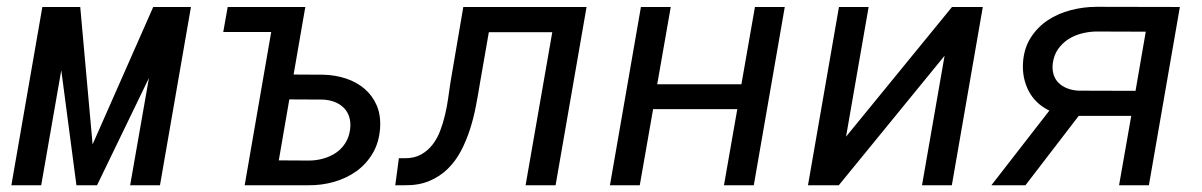

<svg xmlns="http://www.w3.org/2000/svg" viewBox="-20 -549 3561 569"><path d="M254.4 -121.1 434.1 -528.3H545.9L454.1 0H365.7L421.4 -317.9L267.6 0H206.5L161.6 -340.8L102.1 0H13.7L105.5 -528.3H217.8Z M654.8 -528.3H884.8L850.1 -328.1L938.5 -327.6Q974.1 -326.7 1005.6 -316.2Q1037.1 -305.7 1060.3 -285.9Q1083.5 -266.1 1096.2 -237.1Q1108.9 -208 1106.4 -169.4Q1103.5 -127 1084.7 -95Q1065.9 -63 1036.4 -41.7Q1006.8 -20.5 969.7 -10Q932.6 0.5 893.6 0H705.1L783.7 -454.1H641.6ZM837.4 -254.4 806.2 -73.7 895.5 -73.2Q917.5 -73.2 938.2 -79.1Q959 -85 975.6 -96.2Q992.2 -107.4 1003.4 -125Q1014.6 -142.6 1017.6 -166Q1020 -186 1015.1 -201.9Q1010.3 -217.8 999.3 -229Q988.3 -240.2 972.4 -246.6Q956.5 -252.9 937 -253.9Z M1718.3 -528.3 1626.5 0H1537.6L1616.7 -453.6H1428.7L1402.3 -302.2Q1397 -269 1390.1 -233.4Q1383.3 -197.8 1372.3 -164.1Q1361.3 -130.4 1345.5 -100.6Q1329.6 -70.8 1306.6 -48.3Q1283.7 -25.9 1252.4 -12.7Q1221.2 0.5 1179.7 0H1151.4L1162.1 -80.1H1180.7Q1208 -80.1 1227.8 -91.1Q1247.6 -102.1 1261.5 -119.9Q1275.4 -137.7 1284.2 -160.6Q1293 -183.6 1298.8 -208.3Q1304.7 -232.9 1308.1 -257.3Q1311.5 -281.7 1314.5 -302.2L1353 -528.3Z M2213.9 0H2125.5L2165 -225.6H1915.5L1876 0H1787.6L1879.4 -528.3H1967.8L1927.7 -299.3H2177.2L2217.3 -528.3H2305.7Z M2801.3 -528.3H2892.6L2800.8 0H2712.4L2779.3 -383.8L2465.8 0H2374.5L2466.3 -528.3H2554.2L2487.3 -144Z M3476.6 -528.3 3384.8 0H3296.4L3332.5 -205.6H3176.8L3019 0H2918L3089.8 -221.2Q3047.9 -241.7 3028.3 -279.8Q3008.8 -317.9 3011.7 -363.3Q3014.6 -406.2 3034.7 -437.5Q3054.7 -468.8 3085.2 -489Q3115.7 -509.3 3153.6 -519Q3191.4 -528.8 3230 -528.8ZM3100.1 -362.3Q3097.7 -343.3 3102.3 -328.4Q3106.9 -313.5 3117.4 -303.2Q3127.9 -293 3143.1 -287.1Q3158.2 -281.2 3176.3 -280.3L3345.2 -279.8L3375.5 -455.1L3227.5 -455.6Q3206.1 -455.1 3184.6 -449.5Q3163.1 -443.8 3145.5 -432.4Q3127.9 -420.9 3115.7 -403.6Q3103.5 -386.2 3100.1 -362.3Z"/></svg>

Font: Roboto Mono
Style: Italic
Weight: 400
Designer: Google
Version: Version 2.000985; 2015; ttfautohint (v1.3)